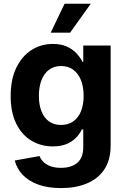

<svg xmlns="http://www.w3.org/2000/svg" viewBox="-20 -775 660 1010"><path d="M301.3 214.4Q231.4 214.4 180.7 195.8Q129.9 177.2 99.1 144.5Q68.4 111.8 57.6 69.3L188 45.9Q194.3 62.5 208.5 76.7Q222.7 90.8 245.6 99.4Q268.6 107.9 300.8 107.9Q356 107.9 387 81.1Q418 54.2 418 -0.5V-93.8H410.2Q398.4 -68.8 378.4 -48.8Q358.4 -28.8 328.9 -16.8Q299.3 -4.9 258.3 -4.9Q194.8 -4.9 144.5 -35.4Q94.2 -65.9 65.2 -125Q36.1 -184.1 36.1 -269.5Q36.1 -357.4 65.7 -418.5Q95.2 -479.5 145.5 -511.7Q195.8 -543.9 258.3 -543.9Q300.3 -543.9 330.6 -530.5Q360.8 -517.1 381.3 -495.4Q401.9 -473.6 414.1 -449.7H418V-535.6H562V-9.8Q562 66.9 528.6 116.5Q495.1 166 436.5 190.2Q377.9 214.4 301.3 214.4ZM301.3 -117.7Q338.4 -117.7 365 -136.2Q391.6 -154.8 405.8 -189.2Q419.9 -223.6 419.9 -271Q419.9 -318.4 405.8 -353.5Q391.6 -388.7 365.2 -408.2Q338.9 -427.7 301.3 -427.7Q264.2 -427.7 238 -408.2Q211.9 -388.7 198.2 -353.5Q184.6 -318.4 184.6 -271Q184.6 -223.6 198.2 -189.2Q211.9 -154.8 238 -136.2Q264.2 -117.7 301.3 -117.7ZM246.6 -603 319.8 -755.4H457.5L348.6 -603Z"/></svg>

Font: Inter 20pt
Style: Bold
Weight: 700
Version: Version 4.001;git-66647c0bb